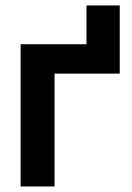

<svg xmlns="http://www.w3.org/2000/svg" viewBox="-20 -676 477 696"><path d="M293.5 -515.6V-656.2H414.1V-409.2H177.7V0H54.7V-515.6Z"/></svg>

Font: Inter Display SemiBold
Style: Regular
Weight: 600
Designer: Rasmus Andersson
Foundry: rsms
Version: Version 4.001;git-9221beed3